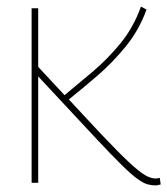

<svg xmlns="http://www.w3.org/2000/svg" viewBox="-20 -555 508 583"><path d="M452 8Q440 8 427.5 4.5Q415 1 397 -12Q379 -25 350 -53.5Q321 -82 275 -131L96 -323V0H76V-530H96V-352L176 -266Q216 -299 261 -337Q306 -375 345.5 -423Q385 -471 408 -535L425 -526Q402 -463 361.5 -413.5Q321 -364 275 -324.5Q229 -285 189 -253L284 -151Q339 -93 370.5 -63.5Q402 -34 420 -23.5Q438 -13 452 -13Q454 -13 457.5 -13.5Q461 -14 465 -15L468 5Q464 6 460 7Q456 8 452 8Z"/></svg>

Font: Georama Thin
Style: Regular
Weight: 100
Designer: Jean-Baptiste Levee
Foundry: Production Type
Version: Version 1.000